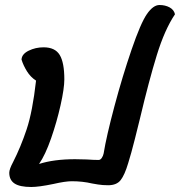

<svg xmlns="http://www.w3.org/2000/svg" viewBox="-20 -738 719 767"><path d="M32 -90Q63 -151 86.5 -221.5Q110 -292 124 -416Q102 -430 87.5 -453.5Q73 -477 66 -500Q67 -522 94.5 -535.5Q122 -549 154 -549Q200 -549 218.5 -518.5Q237 -488 237 -421Q237 -385 222 -318Q207 -251 184 -185Q161 -119 136 -83Q195 -102 280 -102L326 -101Q356 -99 374 -99Q381 -99 386.5 -107Q392 -115 394 -125Q405 -193 437 -313Q469 -433 505.5 -539.5Q542 -646 567 -682Q592 -718 617 -718Q640 -718 657.5 -708.5Q675 -699 679 -681Q638 -620 606.5 -518Q575 -416 539 -264Q534 -243 519 -183.5Q504 -124 492 -86Q478 -39 462 -18.5Q446 2 412 2Q390 2 371.5 -1Q353 -4 348 -5Q310 -14 267 -14Q241 -14 193 -3Q135 9 105 9Q59 9 38 -5Q17 -19 17 -48Q17 -62 32 -90Z"/></svg>

Font: Sriracha
Style: Regular
Weight: 400
Designer: Suppakit Chalermlarp
Version: Version 1.002g